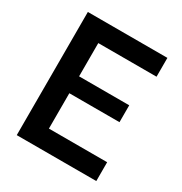

<svg xmlns="http://www.w3.org/2000/svg" viewBox="-164 -822 897 945"><g transform="rotate(30 284.0 -350.0)"><path d="M64 -700H516V-593H185V-404H470V-308H185V-107H516V0H64Z"/></g></svg>

Font: Lopes Sans SemiBold
Style: Regular
Weight: 600
Designer: Gabriel Lam, Diego Maldonado
Foundry: TypeRant, Foresti Design
Version: Version 4.000